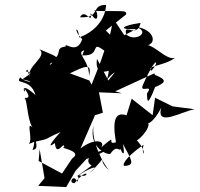

<svg xmlns="http://www.w3.org/2000/svg" viewBox="-20 -644 811 780"><path d="M501 -173C452 -193 434 -166 451 -66C404 -51 473 -116 378 -34C422 -62 378 -95 307 -41L366 -176L398 -186L382 -269L476 -265L448 -273L607 -346L609 -340C658 -320 657 -310 610 -290C578 -207 578 -234 577 -264C608 -307 543 -261 561 -300C621 -435 628 -388 594 -356C574 -378 648 -376 691 -409C651 -397 598 -478 554 -461C621 -447 618 -525 531 -535C596 -515 529 -471 493 -504C479 -556 537 -484 551 -551C473 -540 457 -522 534 -526L485 -501L441 -567L427 -503L410 -520L492 -585C499 -606 465 -596 362 -600C377 -617 387 -527 348 -591C356 -538 326 -614 305 -574C392 -569 346 -625 411 -624C408 -566 366 -515 302 -492C297 -544 273 -526 314 -485C292 -418 240 -477 247 -455C196 -449 242 -421 184 -396C209 -405 206 -389 128 -346C219 -375 156 -420 230 -359C226 -417 206 -415 140 -444C176 -414 85 -373 101 -332C94 -344 93 -376 86 -353C125 -352 87 -335 71 -322C144 -305 74 -310 63 -330C36 -298 104 -329 124 -258C48 -327 88 -243 80 -284C120 -228 69 -256 83 -241C92 -221 93 -138 119 -119C79 -165 117 -79 97 -59C82 -56 125 -61 203 -120C166 -95 195 -113 125 -107C83 -112 137 -95 112 -35C130 -37 130 -48 126 -69C189 -83 147 -73 227 -108C217 -100 156 -28 203 -63C209 -1 241 -76 241 -46C211 -44 322 -32 273 0L232 61L137 10L141 -38L161 80L135 111L249 116L287 50L331 2L364 -9L406 -30C404 -43 303 -5 352 29C255 102 314 47 294 95C279 58 255 102 283 100C342 27 346 83 301 68C320 51 407 10 339 63C437 -26 362 0 424 48C407 34 349 -66 360 -136C337 -41 422 -11 429 -20C464 -72 469 4 477 -73C450 -56 497 27 479 -60C512 3 533 27 486 30C477 30 478 4 563 -56C551 5 588 -21 532 -78C526 -55 600 -126 580 -148C574 -137 601 -141 635 -206C612 -125 724 -194 771 -200L681 -212L610 -247L600 -176L515 -243L488 -156ZM420 -317 374 -405C363 -331 420 -353 450 -368C379 -369 445 -400 411 -312C428 -348 488 -386 476 -312C488 -314 512 -287 559 -331L583 -333L487 -398C464 -371 442 -345 420 -317ZM343 -317 264 -346C324 -375 355 -390 342 -336C341 -406 282 -430 326 -441C324 -407 342 -496 314 -419C396 -415 342 -484 404 -438L389 -394L352 -300ZM303 -227 255 -115C324 -137 282 -174 306 -252C284 -243 277 -251 312 -191L283 -168L317 -191Z"/></svg>

Font: Hussar Lance
Style: ExBdObl
Weight: 700
Foundry: Cannot Into Space Fonts, PlusOne Fonts
Version: Version 2.270